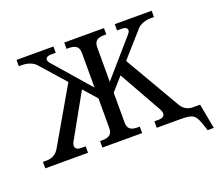

<svg xmlns="http://www.w3.org/2000/svg" viewBox="-133 -890 1371 1203"><g transform="rotate(-20 552.5 -288.5)"><path d="M585 -101V-299L662 -386L823 -100C841 -68 832 -43 792 -43H763V0H922C1015 0 1023 15 1052 106L1057 123H1099L1068 -43H1022C990 -43 959 -56 940 -91L726 -459L872 -624C893 -647 929 -658 963 -658H984V-700H738V-658H771C804 -658 818 -637 794 -611L585 -371V-600C585 -640 603 -658 651 -658H666V-700H401V-658H416C464 -658 483 -640 483 -600V-370L273 -611C250 -637 263 -658 296 -658H329V-700H83V-658H104C138 -658 174 -647 195 -624L341 -459L128 -91C108 -56 77 -43 45 -43H20V0H305V-43H275C235 -43 226 -68 245 -100L405 -386L483 -298V-101C483 -61 464 -43 416 -43H401V0H666V-43H651C603 -43 585 -61 585 -101Z"/></g></svg>

Font: LT Superior Serif Medium
Style: Regular
Weight: 500
Designer: Daniel Lyons
Foundry: LyonsType
Version: Version 2.120;FEAKit 1.0